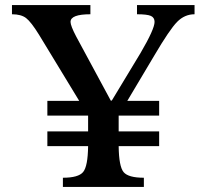

<svg xmlns="http://www.w3.org/2000/svg" viewBox="-20 -734 811 754"><path d="M227 0V-36Q288 -36 306.5 -58.5Q325 -81 326 -160H166V-218H326V-280H166V-338H291L133 -598Q102 -648 82.5 -663Q63 -678 27 -678V-714H335V-678Q257 -678 257 -648Q257 -633 279 -591L415 -339H419L532 -526Q587 -620 587 -648Q587 -665 572.5 -671.5Q558 -678 518 -678V-714H744V-678Q705 -678 675.5 -648Q646 -618 586 -516L480 -338H605V-280H446V-218H605V-160H446Q447 -80 465.5 -58Q484 -36 545 -36V0Z"/></svg>

Font: Kolar Light
Style: Regular
Weight: 300
Designer: Ramakrishna Saiteja (Kannada); Shiva Nallaperumal (Latin)
Foundry: Indian Type Foundry
Version: Version 1.001;PS 1.0;hotconv 1.0.88;makeotf.lib2.5.647800